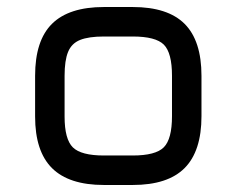

<svg xmlns="http://www.w3.org/2000/svg" viewBox="-20 -527 674 547"><path d="M276 0Q176.5 0 128.2 -48Q80 -96 80 -195V-311Q80 -411.5 128.2 -459.2Q176.5 -507 276 -507H358Q458 -507 506 -459Q554 -411 554 -311V-196Q554 -96.5 506 -48.2Q458 0 358 0ZM164 -195Q164 -130.5 187.5 -107.2Q211 -84 276 -84H358Q423.5 -84 446.8 -107.5Q470 -131 470 -196V-311Q470 -376.5 446.8 -399.8Q423.5 -423 358 -423H276Q232.5 -423 208.2 -413.2Q184 -403.5 174 -379.2Q164 -355 164 -311Z"/></svg>

Font: Jura Light
Style: Bold
Weight: 700
Version: Version 5.104